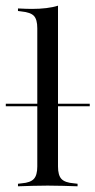

<svg xmlns="http://www.w3.org/2000/svg" viewBox="-38 -653 334 673"><path d="M129 -2.4Q100.8 -2.4 76.2 -1.6Q51.6 -0.8 25 0V-8.9L38.7 -10.5Q68.5 -12.9 80.6 -25.8Q92.7 -38.7 92.7 -69.4V-206.5H165.3V-69.4Q165.3 -38.7 177.4 -25.8Q189.5 -12.9 220.2 -10.5L233.9 -8.9V0Q207.3 -0.8 182.3 -1.6Q157.3 -2.4 129 -2.4ZM92.7 -206.5V-554Q92.7 -584.7 81 -597.2Q69.4 -609.7 37.1 -612.9L25 -614.5V-623.4Q41.9 -622.6 52.8 -622.2Q63.7 -621.8 74.2 -621.8Q100.8 -621.8 124.2 -624.6Q147.6 -627.4 165.3 -633.1V-623.4V-206.5ZM-17.7 -280.6V-289.5H276.6V-280.6Z"/></svg>

Font: Playfair 144pt SemiCondensed Light
Style: Regular
Weight: 300
Width: 4
Designer: Claus Eggers Sørensen
Foundry: Claus Eggers Sørensen
Version: Version 2.203